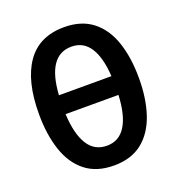

<svg xmlns="http://www.w3.org/2000/svg" viewBox="-132 -837 899 959"><g transform="rotate(-20 317.5 -357.5)"><path d="M578 -358Q578 -248 549.5 -165Q521 -82 462.5 -36Q404 10 313 10Q221 10 162 -36.5Q103 -83 75 -166.5Q47 -250 47 -359Q47 -535 113.5 -630Q180 -725 313 -725Q404 -725 463 -679Q522 -633 550 -550.5Q578 -468 578 -358ZM314 -621Q186 -621 173 -414H452Q446 -515 411.5 -568Q377 -621 314 -621ZM313 -95Q378 -95 413 -151Q448 -207 453 -314H172Q177 -208 212 -151.5Q247 -95 313 -95Z"/></g></svg>

Font: Avrile Sans Condensed SemiBold
Style: Regular
Weight: 600
Width: 3
Designer: Monotype Design Team
Foundry: Monotype Imaging Inc.
Version: Version 2.001;September 10, 2019;FontCreator 11.5.0.2425 64-